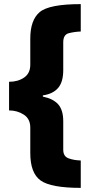

<svg xmlns="http://www.w3.org/2000/svg" viewBox="-20 -744 434 932"><path d="M24 -347V-208Q64 -208 95.5 -187.5Q127 -167 127 -125V-1Q127 96 177 132Q227 168 372 168V35Q338 34 312.5 24.5Q287 15 287 -17V-155Q287 -210 262.5 -237.5Q238 -265 188 -275V-281Q237 -288 262 -317Q287 -346 287 -404V-539Q287 -576 314.5 -583Q342 -590 372 -591V-724Q219 -724 173 -685.5Q127 -647 127 -557V-430Q127 -388 97 -367.5Q67 -347 24 -347Z"/></svg>

Font: Noto Sans Display SemiCondensed Black
Style: Regular
Weight: 900
Width: 4
Designer: Monotype Design Team
Foundry: Monotype Imaging Inc.
Version: Version 1.900